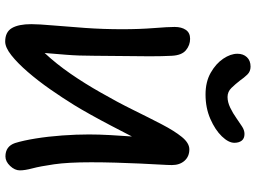

<svg xmlns="http://www.w3.org/2000/svg" viewBox="-146 -850 1010 759"><g transform="rotate(90 359.5 -471.0)"><path d="M354 -778Q304 -778 268 -798.5Q232 -819 212.5 -848Q193 -877 193 -904Q193 -927 206.5 -941.5Q220 -956 244 -956Q263 -956 275.5 -943Q288 -930 299 -914Q313 -896 328 -880.5Q343 -865 364 -865Q384 -865 406 -875.5Q428 -886 449 -901Q465 -912 480 -922Q495 -932 510 -932Q528 -932 536.5 -921Q545 -910 545 -892Q545 -869 519.5 -842.5Q494 -816 450.5 -797Q407 -778 354 -778ZM145 14Q107 14 91.5 -12.5Q76 -39 76 -89Q76 -118 81 -175Q86 -232 91 -303Q96 -374 96 -449Q96 -517 91.5 -573.5Q87 -630 87 -656Q87 -683 98.5 -700Q110 -717 134 -717Q159 -717 179 -700.5Q199 -684 201 -645Q203 -608 203 -557Q203 -506 202 -449Q201 -392 201 -339Q201 -276 197 -227.5Q193 -179 190 -142Q233 -188 272 -244.5Q311 -301 346 -363Q384 -429 415 -492Q446 -555 472 -605Q498 -655 522 -684.5Q546 -714 571 -714Q599 -714 616 -695Q633 -676 633 -645Q633 -630 631 -596.5Q629 -563 627 -518.5Q625 -474 623.5 -424Q622 -374 622 -326Q622 -234 630 -179Q638 -124 646 -94Q654 -64 654 -44Q654 -24 636.5 -5.5Q619 13 599 13Q559 13 546 -25Q536 -57 528 -106.5Q520 -156 516 -211.5Q512 -267 512 -317Q512 -356 514.5 -401Q517 -446 520 -487Q500 -448 477.5 -405Q455 -362 433.5 -323.5Q412 -285 396 -259Q367 -212 333.5 -164Q300 -116 265 -75.5Q230 -35 199 -10.5Q168 14 145 14Z"/></g></svg>

Font: Shantell Sans Normal
Style: Regular
Weight: 500
Designer: Stephen Nixon, Anya Danilova, Shantell Martin
Foundry: Arrow Type
Version: Version 1.009;[a7da0bfa3]